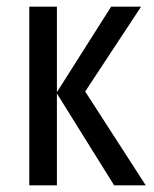

<svg xmlns="http://www.w3.org/2000/svg" viewBox="-20 -557 463 577"><path d="M314 -537H404L236 -282L418 0H323L151 -276V0H68V-537H151V-280Z"/></svg>

Font: Avrile Sans Condensed
Style: Regular
Weight: 400
Width: 3
Designer: Monotype Design Team
Foundry: Monotype Imaging Inc.
Version: Version 2.001;September 10, 2019;FontCreator 11.5.0.2425 64-